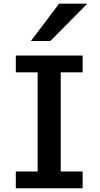

<svg xmlns="http://www.w3.org/2000/svg" viewBox="-20 -1011 539 1031"><path d="M64.9 -712.9H423.8V-622.6H306.2V-90.3H423.8V0H64.9V-90.3H182.1V-622.6H64.9ZM297.4 -991.2H448.7L250.5 -791H146Z"/></svg>

Font: Kanchenjunga
Style: Bold
Weight: 700
Designer: Becca Hirsbrunner Spalinger
Foundry: SIL International
Version: Version 2.001